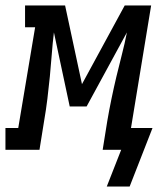

<svg xmlns="http://www.w3.org/2000/svg" viewBox="-67 -550 587 705"><path d="M409 135H325L378 0H310L327 -106Q334 -147 342.5 -188Q351 -229 360.5 -269Q370 -309 380.5 -349.5Q391 -390 399 -431L251 -159H189L131 -431Q126 -390 123 -349.5Q120 -309 116 -268.5Q112 -228 107 -187Q102 -146 95 -106L78 0H-47V-80H0L62 -450H25V-530H172L234 -241L391 -530H488L414 -80H493Z"/></svg>

Font: Iosevka Slab Medium
Style: Italic
Weight: 500
Italic angle: -9°
Monospace: yes
Designer: Belleve Invis
Foundry: Belleve Invis
Version: Version 11.1.0; ttfautohint (v1.8.3)